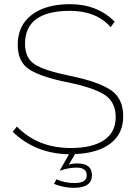

<svg xmlns="http://www.w3.org/2000/svg" viewBox="-20 -735 651 921"><path d="M239 147 251 125Q289 143 338 143Q396 143 396 106Q396 69 347 69Q311 69 266 84L311 5Q149 2 41 -103L61 -128Q161 -25 320 -25Q422 -25 478.5 -62.5Q535 -100 535 -173Q535 -245 483 -279.5Q431 -314 305 -340Q176 -366 120.5 -402Q65 -438 65 -520Q65 -613 132.5 -664Q200 -715 315 -715Q447 -715 530 -631L511 -605Q441 -683 316 -683Q100 -683 100 -525Q100 -456 147 -426Q194 -396 317 -371Q449 -344 510 -304Q571 -264 571 -177Q571 -93 509.5 -46.5Q448 0 340 4L310 55Q326 49 351 49Q421 49 421 105Q421 166 334 166Q286 166 239 147Z"/></svg>

Font: Raleway
Style: ExtraLight
Weight: 200
Designer: Matt McInerney, Pablo Impallari, Rodrigo Fuenzalida
Foundry: Matt McInerney, Pablo Impallari, Rodrigo Fuenzalida
Version: Version 2.001